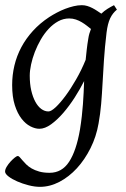

<svg xmlns="http://www.w3.org/2000/svg" viewBox="-22 -477 487 741"><path d="M165 -46.9Q175.3 -46.9 192.9 -63.2Q210.4 -79.6 230.7 -106.9Q251 -134.3 271.7 -170.4Q292.5 -206.5 308.6 -246.1Q310.5 -264.6 312.7 -284.9Q314.9 -305.2 318.8 -328.1Q320.3 -338.4 323 -347.7Q325.7 -356.9 329.1 -365.2Q321.8 -371.1 313 -377.9Q304.2 -384.8 293.7 -391.1Q283.2 -397.5 271 -401.6Q258.8 -405.8 245.1 -405.8Q222.7 -405.8 202.6 -394.8Q182.6 -383.8 165.8 -365.7Q148.9 -347.7 135.5 -324.5Q122.1 -301.3 112.5 -276.6Q103 -252 97.9 -228Q92.8 -204.1 92.8 -185.1Q92.8 -153.3 98.6 -127.9Q104.5 -102.5 114.3 -84.5Q124 -66.4 137.2 -56.6Q150.4 -46.9 165 -46.9ZM429.2 -439.9Q412.6 -426.3 403.1 -406.2Q393.6 -386.2 389.2 -351.1Q382.3 -293 379.2 -245.1Q376 -197.3 373.8 -155.5Q371.6 -113.8 368.4 -75.9Q365.2 -38.1 358.4 -0.5Q349.6 50.3 327.4 94.7Q305.2 139.2 274.7 172.4Q244.1 205.6 207.3 224.9Q170.4 244.1 132.3 244.1Q111.8 244.1 88.1 238Q64.5 231.9 44.4 223.1Q24.4 214.4 11 204.1Q-2.4 193.8 -2.4 185.1Q-2.4 176.8 3.9 166.3Q10.3 155.8 18.6 146.7Q26.9 137.7 34.9 131.3Q43 125 46.4 125Q50.3 125 54.4 129.9Q58.6 134.8 64.7 141.8Q70.8 148.9 79.3 157.5Q87.9 166 100.1 173.1Q112.3 180.2 129.4 185.1Q146.5 189.9 169.4 189.9Q216.8 189.9 244.6 147.5Q272.5 105 286.6 23.4Q291 -3.9 293.7 -28.1Q296.4 -52.2 298.1 -75Q299.8 -97.7 300.8 -119.4Q301.8 -141.1 302.7 -164.1Q287.1 -133.3 266.4 -100.8Q245.6 -68.4 222.4 -41.5Q199.2 -14.6 175.3 2.7Q151.4 20 129.9 20Q113.8 20 95.5 10.7Q77.1 1.5 61.3 -18.8Q45.4 -39.1 35.2 -71Q24.9 -103 24.9 -148.9Q24.9 -187.5 33.7 -224.4Q42.5 -261.2 60.3 -294.7Q78.1 -328.1 105 -357.7Q131.8 -387.2 168 -411.1Q181.6 -419.9 197.3 -428.2Q212.9 -436.5 229.5 -442.9Q246.1 -449.2 262.5 -453.1Q278.8 -457 293.9 -457Q304.7 -457 314.9 -453.9Q325.2 -450.7 334.7 -445.8Q344.2 -440.9 352.8 -435.1Q361.3 -429.2 369.1 -424.3Q380.4 -435.1 392.8 -442.9Q405.3 -450.7 418 -457Z"/></svg>

Font: Akkhara
Style: Italic
Weight: 400
Italic angle: -7°
Designer: J. Victor Gaultney
Version: Version 1.00 June 13, 2006, initial release